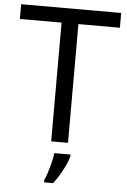

<svg xmlns="http://www.w3.org/2000/svg" viewBox="-61 -758 679 1023"><g transform="rotate(5 278.0 -246.5)"><path d="M323 0H233V-635H10V-714H545V-635H323ZM342 70Q338 88 325.5 115.5Q313 143 296.5 171Q280 199 262 221H214V209Q222 192 230.5 165.5Q239 139 246 110.5Q253 82 255 61H342Z"/></g></svg>

Font: Noto Sans Imperial Aramaic
Style: Regular
Weight: 400
Designer: Monotype Design Team
Foundry: Monotype Imaging Inc.
Version: Version 2.001; ttfautohint (v1.8.4.7-5d5b)